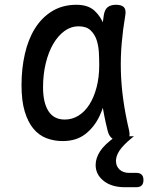

<svg xmlns="http://www.w3.org/2000/svg" viewBox="-20 -580 640 803"><path d="M550 143Q565 143 572.5 150.5Q580 158 580 173Q580 188 572.5 195.5Q565 203 550 203H502Q447 203 413.5 176.5Q380 150 380 110Q380 81 399 52Q418 23 465 -10H540L529 -1Q495 27 480 49.5Q465 72 465 93Q465 115 480 129Q495 143 520 143ZM242 10Q206 10 174.5 -2Q143 -14 120 -41.5Q97 -69 83.5 -113.5Q70 -158 70 -224Q70 -293 84 -354.5Q98 -416 126.5 -461.5Q155 -507 198.5 -533.5Q242 -560 300 -560Q348 -560 375 -535.5Q402 -511 415.5 -473.5Q429 -436 432 -391.5Q435 -347 435 -308Q435 -253 426.5 -196.5Q418 -140 396 -94Q374 -48 336.5 -19Q299 10 242 10ZM251 -80Q282 -80 308.5 -96.5Q335 -113 354 -143Q373 -173 384 -215Q395 -257 395 -308Q395 -332 393.5 -360.5Q392 -389 384 -413Q376 -437 358.5 -453.5Q341 -470 308 -470Q277 -470 250 -450.5Q223 -431 203 -397Q183 -363 171.5 -316Q160 -269 160 -215Q160 -151 182.5 -115.5Q205 -80 251 -80ZM414 -516Q418 -541 431 -550.5Q444 -560 465 -560Q489 -560 498.5 -549.5Q508 -539 504 -516Q494 -457 489 -399.5Q484 -342 485.5 -283.5Q487 -225 495.5 -163.5Q504 -102 520 -34Q525 -12 517 -1Q509 10 486 10Q463 10 449 -1Q435 -12 430 -34Q413 -102 405 -163.5Q397 -225 396 -283.5Q395 -342 400 -399.5Q405 -457 414 -516Z"/></svg>

Font: Maple Mono
Style: Regular
Weight: 400
Monospace: yes
Designer: subframe7536
Version: Version 7.300